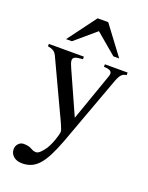

<svg xmlns="http://www.w3.org/2000/svg" viewBox="-163 -756 815 1056"><g transform="rotate(20 244.0 -228.0)"><path d="M373 -507 251 -610 130 -507H96L220 -674H282L407 -507ZM477 -435Q459 -433 448.5 -422.5Q438 -412 427 -384L277 25Q257 78 238 115Q219 152 198.5 175Q178 198 154 208Q130 218 102 218Q70 218 51 201.5Q32 185 32 160Q32 141 44.5 127.5Q57 114 75 114Q89 114 101 116.5Q113 119 127 127Q135 132 141.5 133Q148 134 153 134Q164 134 177.5 121Q191 108 203 90Q210 79 217.5 63Q225 47 230.5 31Q236 15 239.5 1.5Q243 -12 243 -18Q243 -24 239 -34.5Q235 -45 229 -59Q223 -73 215.5 -88.5Q208 -104 201 -119L69 -401Q61 -418 48.5 -425.5Q36 -433 16 -436V-450H221V-435Q189 -433 176.5 -427.5Q164 -422 164 -408Q164 -400 168 -389Q172 -378 177 -367L289 -117L386 -393Q388 -398 389 -403Q390 -408 390 -411Q390 -435 344 -435V-450H477Z"/></g></svg>

Font: STIXGeneralUnicodeRegular
Style: Regular
Weight: 400
Designer: MicroPress Inc., with final additions and corrections provided by Coen Hoffman, Elsevier (retired)
Version: Version 1.1.0